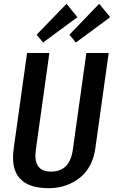

<svg xmlns="http://www.w3.org/2000/svg" viewBox="-20 -978 598 1007"><path d="M236 9Q130 9 83.5 -42.5Q37 -94 52 -200L122 -700H239L168 -193Q160 -135 180 -106.5Q200 -78 248 -78Q346 -78 362 -193L433 -700H550L480 -200Q473 -149 452 -110Q431 -71 398 -45Q365 -19 324 -5Q283 9 236 9ZM386 -888 206 -755 172 -796 329 -958ZM558 -888 378 -755 344 -796 500 -958Z"/></svg>

Font: Pathway Extreme Condensed SemiBold
Style: Italic
Weight: 600
Width: 3
Italic angle: -8°
Version: Version 1.001;gftools[0.9.26]